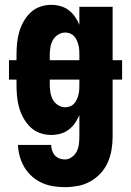

<svg xmlns="http://www.w3.org/2000/svg" viewBox="-20 -548 540 791"><path d="M247 223Q222 223 198 219Q174 215 152 205Q130 195 111.5 178.5Q93 162 80.5 141Q68 120 61.5 96.5Q55 73 54 49H191Q191 60 194.5 71.5Q198 83 205.5 91.5Q213 100 224 104.5Q235 109 247 109Q262 109 275.5 99.5Q289 90 296 76Q303 62 305 46.5Q307 31 307 15V-74Q300 -57 289 -41Q278 -25 262.5 -13.5Q247 -2 228.5 3Q210 8 191 8Q167 8 144.5 0Q122 -8 105 -24.5Q88 -41 76.5 -62Q65 -83 58.5 -106Q52 -129 50 -152.5Q48 -176 48 -200V-220H17V-300H48V-320Q48 -344 50 -367.5Q52 -391 58.5 -414Q65 -437 76.5 -458Q88 -479 105 -495.5Q122 -512 144.5 -520Q167 -528 191 -528Q210 -528 228.5 -523Q247 -518 262.5 -506.5Q278 -495 289 -479Q300 -463 307 -446V-520H444V-300H483V-220H444V15Q444 42 439.5 69Q435 96 424 121Q413 146 394.5 166Q376 186 352 199.5Q328 213 301 218Q274 223 247 223ZM307 -300V-320Q307 -330 306.5 -340.5Q306 -351 303.5 -361Q301 -371 297 -380.5Q293 -390 286 -398Q279 -406 269 -410Q259 -414 249 -414Q233 -414 219 -405Q205 -396 197.5 -382Q190 -368 187.5 -352Q185 -336 185 -320V-300ZM249 -106Q259 -106 269 -110Q279 -114 286 -122Q293 -130 297 -139.5Q301 -149 303.5 -159Q306 -169 306.5 -179.5Q307 -190 307 -200V-220H185V-200Q185 -184 187.5 -168Q190 -152 197.5 -138Q205 -124 219 -115Q233 -106 249 -106Z"/></svg>

Font: Iosevka SS04 Heavy
Style: Regular
Weight: 900
Monospace: yes
Designer: Belleve Invis
Foundry: Belleve Invis
Version: Version 19.0.0; ttfautohint (v1.8.4)